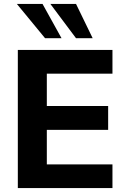

<svg xmlns="http://www.w3.org/2000/svg" viewBox="-20 -960 645 980"><path d="M71 0V-705H554V-584H219V-419H532V-297H219V-121H554V0ZM368 -765 237 -940H368L453 -765ZM210 -765 66 -940H197L294 -765Z"/></svg>

Font: Nunito Sans 12pt ExtraBold
Style: Regular
Weight: 800
Designer: Vernon Adams
Foundry: Vernon Adams
Version: Version 3.101;gftools[0.9.27]